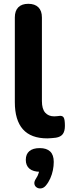

<svg xmlns="http://www.w3.org/2000/svg" viewBox="-20 -734 370 1033"><path d="M234.8 10.5Q146.5 10.5 103.1 -38.6Q59.8 -87.8 59.8 -184.5V-640Q59.8 -676 78.5 -694.8Q97.2 -713.5 132.2 -713.5Q167.2 -713.5 186.4 -694.8Q205.5 -676 205.5 -640V-190.2Q205.5 -148 223.1 -128Q240.8 -108 271.5 -108Q279.2 -108 286.5 -108.9Q293.8 -109.8 301.2 -110.5Q316.8 -112 323 -101.1Q329.2 -90.2 329.2 -56.8Q329.2 -28 317.8 -12.6Q306.2 2.8 281 6.8Q271.8 7.8 259.1 9.1Q246.5 10.5 234.8 10.5ZM226.5 264.5Q215.8 277.2 202 279.4Q188.2 281.5 177.6 274.6Q167 267.8 165 255.1Q163 242.5 174 226.2Q183.5 212.8 188.4 195.8Q193.2 178.8 193.2 166.2L196.2 190.2Q158.5 190.2 138.6 173.6Q118.8 157 118.8 126Q118.8 95.2 138.1 79Q157.5 62.8 193.8 62.8Q230.8 62.8 250 81.1Q269.2 99.5 269.2 137Q269.2 159 264.6 181.6Q260 204.2 250.6 225.6Q241.2 247 226.5 264.5Z"/></svg>

Font: Nunito ExtraLight
Style: Regular
Weight: 200
Designer: Vernon Adams
Foundry: Vernon Adams
Version: Version 3.602;April 4, 2023;FontCreator 14.0.0.2856 64-bit